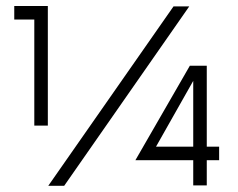

<svg xmlns="http://www.w3.org/2000/svg" viewBox="-20 -615 790 637"><path d="M27.3 -550.3V-595.2H138.7V-198.2H93.8V-550.3ZM555.7 -593.8H607.9L192.9 1.5H140.1ZM707 -128.4V-83.5H666V0H621.1V-83.5H429.2L609.9 -397H666V-128.4ZM497.6 -128.4H621.1V-346.7Z"/></svg>

Font: Now
Style: Regular
Weight: 400
Designer: Alfredo Marco Pradil
Foundry: Alfredo Marco Pradil
Version: Version 1.200;hotconv 1.0.109;makeotfexe 2.5.65596